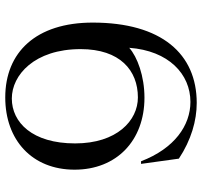

<svg xmlns="http://www.w3.org/2000/svg" viewBox="-39 -715 769 731"><g transform="rotate(90 345.5 -349.5)"><path d="M626 -249C626 -409 515 -515 352 -515C270 -515 197 -488 162 -457C173 -607 262 -690 368 -690C457 -690 545 -630 594 -502H604L584 -646C513 -693 439 -714 372 -714C185 -714 66 -580 66 -318C66 -102 179 15 351 15C513 15 626 -87 626 -249ZM167 -272C167 -422 248 -490 351 -490C439 -490 526 -410 526 -251C526 -88 446 -10 355 -10C266 -10 167 -96 167 -272Z"/></g></svg>

Font: Sprat
Style: Regular
Weight: 400
Designer: Ethan Nakache
Foundry: Collletttivo
Version: Version 2.000;Glyphs 3.2 (3217)